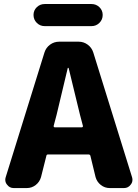

<svg xmlns="http://www.w3.org/2000/svg" viewBox="-20 -956 699 976"><path d="M445.3 -935.5Q468.8 -935.5 485.4 -919.4Q502 -903.3 502 -879.9Q502 -856.4 485.4 -839.8Q468.8 -823.2 445.3 -823.2H207Q183.6 -823.2 167 -839.8Q150.4 -856.4 150.4 -879.9Q150.4 -903.3 167 -919.4Q183.6 -935.5 207 -935.5ZM252.9 -316.4Q252 -313.5 253.9 -311Q255.9 -308.6 258.8 -308.6H395.5Q398.4 -308.6 400.4 -311Q402.3 -313.5 401.4 -316.4L386.7 -372.1Q377 -411.1 357.4 -492.7Q337.9 -574.2 329.1 -609.4Q328.1 -611.3 326.2 -611.3Q324.2 -611.3 324.2 -609.4Q285.2 -443.4 267.6 -372.1ZM538.1 0Q512.7 0 492.7 -15.6Q472.7 -31.2 465.8 -55.7L439.5 -164.1Q437.5 -170.9 429.7 -170.9H224.6Q216.8 -170.9 215.8 -164.1L188.5 -55.7Q181.6 -31.2 161.6 -15.6Q141.6 0 116.2 0H49.8Q28.3 0 15.6 -17.6Q6.8 -28.3 6.8 -42Q6.8 -47.9 8.8 -54.7L206.1 -689.5Q213.9 -713.9 234.4 -729Q254.9 -744.1 281.2 -744.1H379.9Q405.3 -744.1 425.8 -729Q446.3 -713.9 454.1 -689.5L651.4 -54.7Q653.3 -47.9 653.3 -42Q653.3 -28.3 644.5 -17.6Q631.8 0 610.4 0Z"/></svg>

Font: Gen Jyuu Gothic Heavy
Style: Bold
Weight: 900
Designer: [Source Han Sans]
Ryoko NISHIZUKA  (kana & ideographs); Paul D. Hunt (Latin, Greek & Cyrillic); Wenlong ZHANG  (bopomofo
Version: Version 1.002.20150607